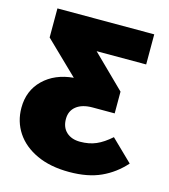

<svg xmlns="http://www.w3.org/2000/svg" viewBox="-108 -781 780 887"><g transform="rotate(15 282.5 -338.0)"><path d="M565 -90Q518 -37 455.5 -8.5Q393 20 304 20Q214 20 149 -10Q84 -40 49.5 -92Q15 -144 15 -210Q15 -292 69.5 -345Q124 -398 213 -406L57 -557V-696H520V-552H283L438 -400V-296H332Q283 -296 255 -274Q227 -252 227 -213Q227 -173 251.5 -150.5Q276 -128 317 -128Q360 -128 393.5 -142.5Q427 -157 463 -189Z"/></g></svg>

Font: FiraGO Heavy
Style: Regular
Weight: 900
Designer: bBox Type
Foundry: bBox Type GmbH
Version: Version 1.001